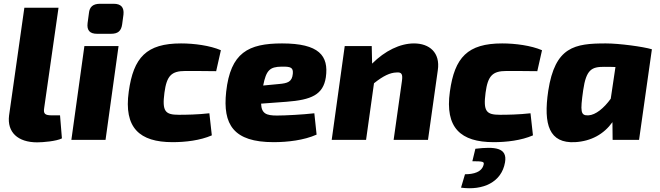

<svg xmlns="http://www.w3.org/2000/svg" viewBox="-20 -741 3497 1017"><path d="M290 -700H109L28 -129C17 -41 74 13 177 13C208 13 279 7 308 -8L298 -130H256C218 -130 209 -138 214 -169Z M582 -721H510C473 -721 454 -705 451 -671L444 -619C439 -580 456 -562 494 -562H568C605 -562 622 -577 627 -612L634 -664C638 -702 621 -721 582 -721ZM608 -497H427L358 0H539Z M939 -511C756 -511 687 -437 662 -256C635 -64 719 12 894 12C962 12 1040 3 1102 -24L1089 -141C1029 -134 965 -133 927 -133C855 -133 838 -151 851 -250C863 -340 888 -365 962 -365C1001 -365 1058 -365 1125 -364L1150 -475C1092 -500 1008 -511 939 -511Z M1474 -511C1295 -511 1201 -462 1178 -255C1159 -81 1217 12 1429 12C1503 12 1590 2 1657 -28L1645 -141C1585 -134 1491 -129 1447 -129C1391 -129 1365 -139 1363 -192L1498 -202C1629 -212 1692 -239 1706 -332C1722 -446 1670 -511 1474 -511ZM1531 -350C1527 -307 1503 -300 1458 -296L1374 -288C1390 -369 1409 -387 1471 -388C1521 -389 1534 -383 1531 -350Z M2173 -511C2099 -511 2019 -472 1951 -404L1949 -497H1806L1737 0H1919L1961 -300C2011 -340 2047 -356 2079 -357C2108 -360 2114 -348 2109 -312L2065 0H2247L2299 -369C2313 -463 2254 -511 2173 -511Z M2640 -511C2457 -511 2388 -437 2363 -256C2336 -64 2420 12 2595 12C2663 12 2741 3 2803 -24L2790 -141C2730 -134 2666 -133 2628 -133C2556 -133 2539 -151 2552 -250C2564 -340 2589 -365 2663 -365C2702 -365 2759 -365 2826 -364L2851 -475C2793 -500 2709 -511 2640 -511ZM2498 47 2482 113C2539 113 2545 116 2542 130C2533 171 2488 182 2443 182L2422 253C2539 269 2637 224 2655 119C2669 40 2600 35 2498 47Z M3189 -511C3024 -511 2920 -494 2884 -260C2857 -79 2890 19 3026 12C3112 7 3179 -31 3224 -94L3225 0H3365L3433 -480C3386 -494 3260 -511 3189 -511ZM3097 -130C3055 -128 3053 -149 3069 -263C3085 -374 3115 -387 3180 -387C3200 -387 3220 -387 3240 -386L3215 -218C3179 -168 3135 -132 3097 -130Z"/></svg>

Font: Exo 2 Extra Bold
Style: Italic
Weight: 800
Italic angle: -8°
Designer: Natanael Gama
Version: Version 1.001;PS 001.001;hotconv 1.0.88;makeotf.lib2.5.64775